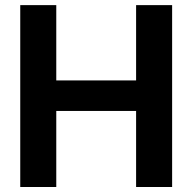

<svg xmlns="http://www.w3.org/2000/svg" viewBox="-20 -748 769 768"><path d="M61 0V-727.5H205.1V-426.3H524.4V-727.5H668.5V0H524.4V-304.2H205.1V0Z"/></svg>

Font: Inter Cardless Tabular Bold
Style: Bold
Weight: 700
Designer: Rasmus Andersson
Foundry: rsms
Version: Version 4.000;git-4fc901f